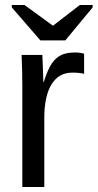

<svg xmlns="http://www.w3.org/2000/svg" viewBox="-20 -748 391 768"><path d="M157.2 -275.4V0H69.3V-405.3Q69.3 -460.9 66.4 -528.3H149.4Q151.4 -483.4 152.3 -456.5Q153.3 -429.7 153.3 -420.4H155.3Q169.9 -468.3 187.5 -494.6Q204.6 -519 226.6 -528.6Q248.5 -538.1 280.8 -538.1Q298.8 -538.1 316.4 -533.2V-452.6Q299.8 -457.5 269.5 -457.5Q214.8 -457.5 186 -410.4Q157.2 -363.3 157.2 -275.4ZM350.6 -718.3 241.2 -586.4H141.6L27.3 -718.3V-728H78.1L191.4 -645.5H192.4L299.3 -728H350.6Z"/></svg>

Font: Arimo Nerd Font
Style: Regular
Weight: 400
Designer: Steve Matteson
Foundry: Monotype Imaging Inc.
Version: Version 1.33;Nerd Fonts 3.2.1